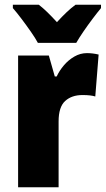

<svg xmlns="http://www.w3.org/2000/svg" viewBox="-20 -786 444 806"><path d="M345 -563Q369 -563 394 -557L380 -381Q370 -384 357.5 -385.5Q345 -387 326 -387Q281 -387 253.5 -362Q226 -337 226 -276V0H56V-553H185L210 -465H218Q229 -489 248 -511.5Q267 -534 292 -548.5Q317 -563 345 -563ZM139 -606Q129 -625 109.5 -653Q90 -681 69.5 -708Q49 -735 34 -752V-766H143Q161 -752 179 -734.5Q197 -717 219 -693Q241 -717 260 -735Q279 -753 297 -766H404V-752Q389 -734 369 -707.5Q349 -681 330.5 -654Q312 -627 300 -606Z"/></svg>

Font: Noto Sans Myanmar UI Condensed Black
Style: Regular
Weight: 900
Width: 3
Designer: Monotype Design Team
Foundry: Monotype Imaging Inc.
Version: Version 2.103; ttfautohint (v1.8.4.7-5d5b)